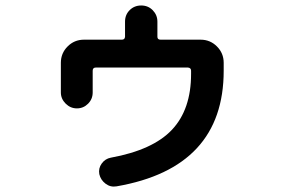

<svg xmlns="http://www.w3.org/2000/svg" viewBox="-20 -652 1040 707"><path d="M204.1 -311.5V-420.9Q204.1 -456.1 229 -481Q253.9 -505.9 289.1 -505.9H428.7Q439.5 -505.9 440.4 -516.6V-572.3Q440.4 -597.7 457.5 -614.7Q474.6 -631.8 500 -631.8Q525.4 -631.8 542.5 -614.3Q559.6 -596.7 559.6 -572.3V-516.6Q559.6 -505.9 571.3 -505.9H718.8Q753.9 -505.9 778.8 -481Q803.7 -456.1 803.7 -420.9V-391.6Q803.7 -34.2 409.2 34.2Q386.7 38.1 368.7 24.4Q350.6 10.7 345.7 -10.7Q341.8 -32.2 354.5 -49.8Q367.2 -67.4 387.7 -71.3Q543 -99.6 613.3 -174.3Q683.6 -249 683.6 -379.9V-391.6Q683.6 -402.3 671.9 -403.3H333Q321.3 -403.3 321.3 -391.6V-311.5Q321.3 -287.1 304.2 -270Q287.1 -252.9 263.2 -252.9Q239.3 -252.9 221.7 -270.5Q204.1 -288.1 204.1 -311.5Z"/></svg>

Font: Rounded-X Mgen+ 2m bold
Style: Bold
Weight: 700
Designer: [Source Han Sans]
Ryoko NISHIZUKA  (kana & ideographs); Paul D. Hunt (Latin, Greek & Cyrillic); Wenlong ZHANG  (bopomofo
Version: Version 1.059.20150602